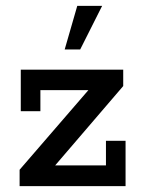

<svg xmlns="http://www.w3.org/2000/svg" viewBox="-20 -636 484 656"><path d="M47 0V-56L307 -357L320 -328H118V-256H51V-398H401V-342L142 -40L130 -71H342V-155H409V0ZM201 -467 244 -616H329L254 -467Z"/></svg>

Font: Rokkitt Medium
Style: Regular
Weight: 500
Version: Version 3.103